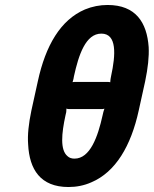

<svg xmlns="http://www.w3.org/2000/svg" viewBox="-20 -741 617 771"><path d="M537 -297 563 -415C574 -468 579 -513 577 -552C570 -651 525 -721 412 -721C381 -721 350 -715 321 -703C223 -661 163 -558 132 -415L106 -297C95 -244 90 -199 93 -161C98 -61 142 10 255 10C287 10 318 4 347 -9C444 -50 506 -155 537 -297ZM395 -291 392 -278C373 -192 342 -104 279 -104C268 -104 258 -107 251 -114C221 -139 227 -204 243 -278L246 -291C247 -296 247 -308 245 -311L242 -308C243 -305 252 -303 257 -303H391C395 -303 404 -305 407 -308L404 -311C400 -308 396 -296 395 -291ZM387 -606C450 -606 445 -522 426 -435L424 -424C423 -418 422 -408 424 -405L427 -408C426 -411 418 -412 414 -412H279C274 -412 267 -411 264 -408L267 -405C271 -408 274 -418 275 -424L277 -435C296 -521 324 -606 387 -606Z"/></svg>

Font: Asimov
Style: EdgeExtremeIt
Weight: 500
Designer: Google
Version: Version 2.000980: 2014